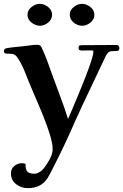

<svg xmlns="http://www.w3.org/2000/svg" viewBox="-20 -772 641 999"><path d="M601 -521Q601 -538 586 -538Q543 -538 498.5 -537.5Q454 -537 410 -537Q402 -537 395.5 -536Q389 -535 389 -523Q389 -513 395 -511Q401 -509 409 -509Q420 -509 430.5 -509.5Q441 -510 451 -510Q454 -510 460 -509.5Q466 -509 466 -504Q466 -490 455 -455.5Q444 -421 427 -377Q410 -333 391.5 -288.5Q373 -244 357.5 -207.5Q342 -171 334 -153Q315 -214 292 -274Q269 -334 248 -393Q237 -425 225.5 -456Q214 -487 200 -517Q196 -528 191 -533.5Q186 -539 172 -539Q162 -539 151.5 -538Q141 -537 130 -535Q102 -531 71.5 -528.5Q41 -526 13 -521Q0 -518 0 -504Q0 -499 4.5 -496Q9 -493 13 -493Q31 -493 45.5 -491Q60 -489 71 -472Q91 -442 105.5 -407.5Q120 -373 133 -339Q145 -309 165 -263.5Q185 -218 205.5 -167Q226 -116 240 -70.5Q254 -25 254 4Q254 9 253 15Q252 21 251 26Q249 37 238.5 56.5Q228 76 215.5 93.5Q203 111 194 118Q187 123 178 127.5Q169 132 160 132Q132 132 122 120.5Q112 109 113 81Q105 77 94 77Q72 77 54.5 91.5Q37 106 37 129Q37 166 64 186.5Q91 207 125 207Q158 207 184 194.5Q210 182 228 154Q238 137 246.5 120.5Q255 104 263 88Q292 31 319.5 -27.5Q347 -86 372 -144Q410 -228 450 -311Q490 -394 529 -478Q534 -489 542 -497.5Q550 -506 563 -506Q573 -506 587 -506.5Q601 -507 601 -521ZM251 -695Q251 -719 230.5 -735.5Q210 -752 187 -752Q165 -752 144 -735.5Q123 -719 123 -695Q123 -671 144 -654.5Q165 -638 187 -638Q210 -638 230.5 -654.5Q251 -671 251 -695ZM471 -695Q471 -719 450.5 -735.5Q430 -752 407 -752Q384 -752 363.5 -735.5Q343 -719 343 -695Q343 -671 363.5 -654.5Q384 -638 407 -638Q430 -638 450.5 -654.5Q471 -671 471 -695Z"/></svg>

Font: UoqMunThenKhung
Style: Regular
Weight: 400
Designer: Font-Kai, 金井和夫, 宇文滿月
Foundry: Kazuo Kanai, Moonlit Owen
Version: Version 1.197